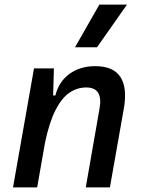

<svg xmlns="http://www.w3.org/2000/svg" viewBox="-20 -815 626 835"><path d="M36.6 0 127.9 -517.6H214.4L210.9 -394L141.6 0ZM353 0 413.1 -344.2Q420.9 -389.2 406.5 -411.9Q392.1 -434.6 355 -434.6Q315.4 -434.6 281.7 -411.6Q248 -388.7 220.9 -335.2Q193.8 -281.7 174.8 -190.4L199.2 -399.9H220.7Q236.3 -460.9 282.7 -494.1Q329.1 -527.3 394 -527.3Q472.7 -527.3 503.7 -480.2Q534.7 -433.1 518.1 -340.3L458 0ZM306.2 -609.4 412.1 -794.9H532.2L401.9 -609.4Z"/></svg>

Font: Cascadia Mono NF
Style: Italic
Weight: 400
Italic angle: -10°
Monospace: yes
Designer: Aaron Bell
Foundry: Saja Typeworks
Version: Version 2404.023